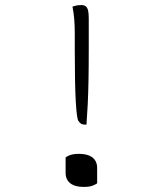

<svg xmlns="http://www.w3.org/2000/svg" viewBox="-20 -730 640 755"><path d="M320 -240H316Q303 -240 298 -244Q293 -248 288 -255Q285 -260 282.5 -278Q280 -296 278 -330Q276 -364 275 -416Q274 -468 274 -540V-600Q274 -628 272 -653.5Q270 -679 265 -704Q274 -707 281 -708.5Q288 -710 301 -710Q312 -710 318 -704.5Q324 -699 326.5 -688Q329 -677 329 -658V-541Q329 -467 328 -414Q327 -361 325 -320Q323 -279 320 -240ZM362 -9Q356 -5 348 -1.5Q340 2 331 3.5Q322 5 311 5Q286 5 270 -1.5Q254 -8 246 -20.5Q238 -33 238 -50V-111Q245 -116 252.5 -119Q260 -122 269 -123.5Q278 -125 289 -125Q314 -125 330 -118.5Q346 -112 354 -99.5Q362 -87 362 -70Z"/></svg>

Font: Recursive Monospace Casual Light
Style: Regular
Weight: 300
Version: Version 1.047